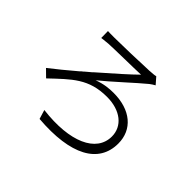

<svg xmlns="http://www.w3.org/2000/svg" viewBox="-155 -1004 1310 1310"><g transform="rotate(45 500.0 -348.5)"><path d="M837 -227C837 -362 734 -449 570 -449C528 -449 481 -445 422 -423C463 -456 513 -500 562 -544L570 -551C616 -593 662 -633 699 -664C709 -672 725 -682 736 -688L695 -735C681 -731 659 -730 643 -729C640 -728 637 -728 634 -728H627C550 -724 361 -719 309 -719H301C278 -719 260 -719 244 -720L245 -654C256 -656 268 -657 279 -658L289 -659C296 -660 302 -660 309 -661C359 -664 551 -666 614 -669C568 -623 475 -540 376 -454L368 -446C358 -438 348 -429 337 -420L324 -409C323 -408 322 -406 320 -405L311 -398L303 -390C238 -335 174 -282 123 -243L174 -193C303 -315 382 -398 557 -398C688 -398 772 -329 772 -230C772 -79 595 2 318 -32L338 34C662 60 837 -37 837 -227Z"/></g></svg>

Font: Glow Sans SC Normal
Style: Regular
Weight: 400
Designer: Ryoko NISHIZUKA (kana, bopomofo & ideographs); Paul D. Hunt (Latin, Greek & Cyrillic); Sandoll Communications, Soo-young
Version: Version 0.93